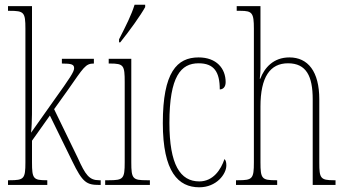

<svg xmlns="http://www.w3.org/2000/svg" viewBox="-20 -786 1468 816"><path d="M14 0H181V-20H178C122 -20 116 -26 116 -96V-188L192 -295L287 -101C331 -10 348 0 402 0H408V-20H401C359 -20 343 -43 311 -114L210 -322L268 -403C336 -500 343 -516 379 -516V-536H243V-516C285 -516 295 -512 295 -496C295 -481 277 -454 211 -362L112 -222C117 -266 116 -336 116 -373V-760H14V-740H21C82 -740 88 -734 88 -664V-96C88 -26 82 -20 21 -20H14Z M486 -619V-606H491C529 -653 578 -721 597 -756V-766H552C538 -721 516 -678 486 -619ZM427 0H617V-20H604C544 -20 538 -26 538 -96V-536H442V-516H448C506 -516 510 -508 510 -437V-96C510 -26 504 -20 443 -20H427Z M827 10C900 10 942 -46 942 -83C942 -98 939 -105 934 -110C919 -65 886 -15 827 -15C746 -15 700 -86 700 -264C700 -462 749 -517 824 -517C890 -517 914 -480 914 -406C926 -406 939 -414 939 -437C939 -495 900 -542 824 -542C732 -542 672 -479 672 -263C672 -55 738 10 827 10Z M983 0H1158V-20H1153C1093 -20 1087 -26 1087 -96V-333C1087 -459 1128 -517 1204 -517C1282 -517 1309 -462 1309 -364V0H1406V-20H1398C1342 -20 1337 -29 1337 -94V-364C1337 -482 1289 -542 1210 -542C1142 -542 1104 -498 1086 -451H1084C1086 -469 1087 -483 1087 -495V-760H986V-740H1002C1052 -740 1059 -731 1059 -664V-96C1059 -26 1053 -20 992 -20H983Z"/></svg>

Font: Noto Serif Lao ExtraCondensed Thin
Style: Regular
Weight: 100
Width: 2
Designer: Monotype Design Team
Foundry: Monotype Imaging Inc.
Version: Version 2.003